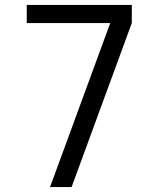

<svg xmlns="http://www.w3.org/2000/svg" viewBox="-20 -755 640 775"><path d="M182 0 425 -662H88V-735H512V-662L269 0Z"/></svg>

Font: Iosevka SS04 Extended
Style: Regular
Weight: 400
Width: 7
Monospace: yes
Designer: Belleve Invis
Foundry: Belleve Invis
Version: Version 19.0.0; ttfautohint (v1.8.4)